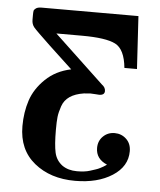

<svg xmlns="http://www.w3.org/2000/svg" viewBox="-49 -488 609 730"><g transform="rotate(5 255.5 -122.5)"><path d="M47 10Q47 -43 62 -88.5Q77 -134 116 -171.5Q155 -209 213 -221Q175 -257 124 -304Q69 -356 59.5 -367.5Q50 -379 50 -396V-413Q50 -425 51 -430Q52 -435 59 -440Q66 -445 81 -445H450L462 -244H414Q407 -315 370.5 -333.5Q334 -352 243 -352H145L334 -174Q348 -164 348 -150Q348 -134 327 -134Q324 -134 312.5 -135Q301 -136 293 -136Q287 -136 269 -134Q236 -129 215.5 -115Q195 -101 187 -77.5Q179 -54 177 -36.5Q175 -19 175 13Q175 70 181.5 99.5Q188 129 212 147Q235 163 268 163Q282 163 295 161.5Q308 160 318.5 156.5Q329 153 338.5 150Q348 147 355.5 143Q363 139 367.5 136.5Q372 134 376 131L380 128Q337 110 337 68Q337 41 355 23.5Q373 6 399 6Q425 6 443.5 23.5Q462 41 462 70Q462 128 406 164Q350 200 264 200Q170 200 108.5 150Q47 100 47 10Z"/></g></svg>

Font: CMU Serif
Style: Bold
Weight: 700
Version: Version 0.7.0